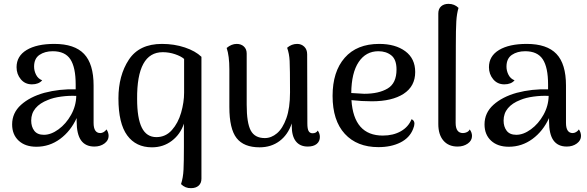

<svg xmlns="http://www.w3.org/2000/svg" viewBox="-20 -751 3046 997"><path d="M544 -45Q544 -22 522.5 -6Q501 10 470 10Q424 10 401 -22Q378 -54 378 -122V-138Q347 -70 292 -29.5Q237 11 169 11Q111 11 77 -20.5Q43 -52 43 -105Q43 -165 89 -206.5Q135 -248 210 -269Q290 -290 373 -287V-312Q373 -401 345.5 -443Q318 -485 254 -485Q213 -485 185 -466Q157 -447 157 -405Q157 -383 167.5 -362.5Q178 -342 199 -334Q181 -313 146 -313Q110 -313 88 -339.5Q66 -366 66 -402Q66 -460 118.5 -491.5Q171 -523 262 -523Q367 -523 416.5 -471Q466 -419 466 -307V-113Q466 -60 501 -60Q509 -60 518 -65Q527 -70 533 -79Q544 -63 544 -45ZM376 -253Q339 -255 298 -249.5Q257 -244 229 -232Q187 -216 164.5 -189Q142 -162 142 -125Q142 -93 158 -72Q174 -51 208 -51Q245 -51 284 -79.5Q323 -108 349 -154.5Q375 -201 376 -253Z M920 205Q931 172 933 129.5Q935 87 935 13V-109Q917 -54 872.5 -20Q828 14 769 14Q686 14 640.5 -48Q595 -110 595 -240Q595 -359 649 -441Q703 -523 821 -523Q885 -523 940 -504.5Q995 -486 1026 -456V177Q1026 200 1011.5 213Q997 226 972 226Q942 227 920 205ZM936 -270V-445Q920 -459 889 -469.5Q858 -480 825 -480Q690 -480 692 -237Q692 -137 716.5 -88Q741 -39 792 -39Q840 -39 872.5 -75.5Q905 -112 920.5 -166Q936 -220 936 -270Z M1641 -40Q1641 -17 1624.5 -3.5Q1608 10 1578 10Q1538 10 1516.5 -17Q1495 -44 1495 -97V-110Q1475 -51 1431.5 -18.5Q1388 14 1328 14Q1246 14 1208.5 -34Q1171 -82 1171 -195V-391Q1171 -461 1157 -502Q1182 -523 1209 -523Q1232 -523 1246.5 -509.5Q1261 -496 1261 -473V-207Q1261 -113 1282 -73.5Q1303 -34 1355 -34Q1389 -34 1418.5 -59Q1448 -84 1467 -137Q1486 -190 1486 -271Q1486 -396 1484 -434.5Q1482 -473 1471 -503Q1494 -523 1523 -523Q1545 -523 1560 -508.5Q1575 -494 1575 -469L1576 -110Q1576 -82 1582.5 -70.5Q1589 -59 1603 -59Q1622 -59 1630 -73Q1641 -58 1641 -40Z M2132 -109Q2132 -98 2125 -81Q2107 -35 2059 -11Q2011 13 1945 13Q1834 13 1770.5 -56Q1707 -125 1707 -253Q1707 -379 1770 -451Q1833 -523 1949 -523Q2033 -523 2084.5 -485Q2136 -447 2136 -377Q2136 -303 2076 -264Q2016 -225 1911 -225Q1858 -225 1805 -231Q1817 -47 1968 -47Q2022 -47 2061.5 -69.5Q2101 -92 2117 -132Q2132 -126 2132 -109ZM1804 -268Q1825 -266 1871 -264Q1947 -264 1993 -291.5Q2039 -319 2039 -390Q2039 -442 2012 -463.5Q1985 -485 1945 -485Q1880 -485 1842.5 -429Q1805 -373 1804 -268Z M2256 -107V-681Q2256 -705 2270.5 -718Q2285 -731 2309 -731Q2340 -731 2361 -710Q2352 -681 2349.5 -640Q2347 -599 2347 -515L2346 -113Q2346 -60 2384 -60Q2395 -60 2405 -65Q2415 -70 2419 -79Q2431 -63 2431 -45Q2431 -21 2409 -5.5Q2387 10 2356 10Q2309 10 2282.5 -21Q2256 -52 2256 -107Z M2997 -45Q2997 -22 2975.5 -6Q2954 10 2923 10Q2877 10 2854 -22Q2831 -54 2831 -122V-138Q2800 -70 2745 -29.5Q2690 11 2622 11Q2564 11 2530 -20.5Q2496 -52 2496 -105Q2496 -165 2542 -206.5Q2588 -248 2663 -269Q2743 -290 2826 -287V-312Q2826 -401 2798.5 -443Q2771 -485 2707 -485Q2666 -485 2638 -466Q2610 -447 2610 -405Q2610 -383 2620.5 -362.5Q2631 -342 2652 -334Q2634 -313 2599 -313Q2563 -313 2541 -339.5Q2519 -366 2519 -402Q2519 -460 2571.5 -491.5Q2624 -523 2715 -523Q2820 -523 2869.5 -471Q2919 -419 2919 -307V-113Q2919 -60 2954 -60Q2962 -60 2971 -65Q2980 -70 2986 -79Q2997 -63 2997 -45ZM2829 -253Q2792 -255 2751 -249.5Q2710 -244 2682 -232Q2640 -216 2617.5 -189Q2595 -162 2595 -125Q2595 -93 2611 -72Q2627 -51 2661 -51Q2698 -51 2737 -79.5Q2776 -108 2802 -154.5Q2828 -201 2829 -253Z"/></svg>

Font: Arima Madurai Medium
Style: Regular
Weight: 500
Designer: Joana Correia and Natanael Gama
Foundry: NDISCOVER
Version: Version 1.020